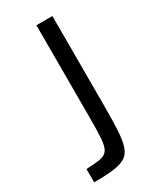

<svg xmlns="http://www.w3.org/2000/svg" viewBox="-179 -744 659 801"><g transform="rotate(-30 150.5 -344.0)"><path d="M25 0V-64Q70 -66 94 -70.5Q118 -75 128.5 -91.5Q139 -108 141.5 -144Q144 -180 144 -243V-688H221V-264Q221 -189 218.5 -140.5Q216 -92 206.5 -63.5Q197 -35 175.5 -22Q154 -9 118 -4.5Q82 0 25 0Z"/></g></svg>

Font: Saira SemiCondensed
Style: Regular
Weight: 400
Width: 4
Designer: Hector Gatti with collaboration of the Omnibus-Type team
Foundry: Omnibus-Type
Version: Version 1.101